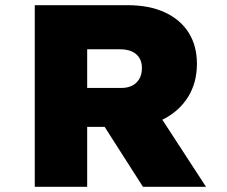

<svg xmlns="http://www.w3.org/2000/svg" viewBox="-20 -720 873 740"><path d="M114 0V-700H472Q556 -700 616 -672Q676 -644 707.5 -593.5Q739 -543 739 -474Q739 -402 705.5 -347.5Q672 -293 612.5 -262Q553 -231 478 -231H316V0ZM531 0 329 -316 552 -341 774 0ZM316 -381H447Q472 -381 489.5 -390Q507 -399 517 -416Q527 -433 527 -458Q527 -481 517 -497Q507 -513 488.5 -521.5Q470 -530 443 -530H316Z"/></svg>

Font: Lexend Exa Black
Style: Regular
Weight: 900
Designer: Bonnie Shaver-Troup, Thomas Jockin
Foundry: Lexend
Version: Version 1.007